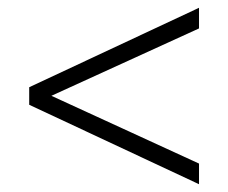

<svg xmlns="http://www.w3.org/2000/svg" viewBox="-20 -538 586 493"><path d="M491 -65 55 -269V-314L491 -518V-465L112 -292L491 -118Z"/></svg>

Font: Kanit ExtraLight
Style: Regular
Weight: 275
Designer: Katatrad Team
Foundry: CadsonDemak
Version: Version 2.000; ttfautohint (v1.8.3)